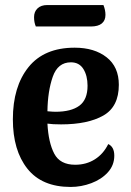

<svg xmlns="http://www.w3.org/2000/svg" viewBox="-20 -719 518 761"><path d="M433 -102Q433 -64 407.5 -36Q382 -8 342 7Q302 22 260 22Q146 22 88.5 -50.5Q31 -123 31 -246Q31 -376 93 -453Q155 -530 276 -530Q354 -530 402.5 -492Q451 -454 451 -383Q451 -296 389.5 -261Q328 -226 222 -226Q187 -226 168 -229Q172 -154 195 -110Q218 -66 278 -66Q322 -66 356 -87.5Q390 -109 409 -148Q433 -137 433 -102ZM168 -278Q190 -276 200 -276Q262 -276 294.5 -300Q327 -324 327 -379Q327 -419 310.5 -445.5Q294 -472 261 -472Q209 -472 189 -414.5Q169 -357 168 -278ZM398 -660Q398 -638 383.5 -626Q369 -614 340 -614H122Q115 -630 115 -651Q115 -673 129 -686Q143 -699 167 -699H390Q398 -679 398 -660Z"/></svg>

Font: Sansita Medium
Style: Regular
Weight: 500
Designer: Pablo Cosgaya
Foundry: Omnibus-Type
Version: Version 1.006